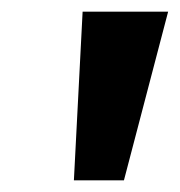

<svg xmlns="http://www.w3.org/2000/svg" viewBox="-20 -725 309 330"><path d="M107 -415 122 -705H269L193 -415Z"/></svg>

Font: Nunito Sans 11pt
Style: Bold Italic
Weight: 700
Italic angle: -9°
Version: Version 3.101;gftools[0.9.27]